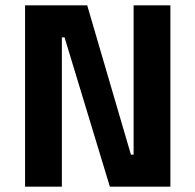

<svg xmlns="http://www.w3.org/2000/svg" viewBox="-20 -700 733 720"><path d="M74 -680H307L471 -120H481V-680H619V0H392L222 -560H212V0H74Z"/></svg>

Font: Cairo
Style: Bold
Weight: 700
Designer: Mohamed Gaber
Foundry: Kief Type Foundry
Version: Version 2.100